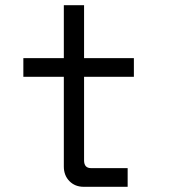

<svg xmlns="http://www.w3.org/2000/svg" viewBox="-20 -720 652 740"><path d="M70 -496H226V-700H304V-496H496V-424H304V-102Q304 -72 331 -72H472V0H303Q269 0 247.5 -22Q226 -44 226 -78V-424H70Z"/></svg>

Font: Space Mono
Style: Regular
Weight: 400
Monospace: yes
Designer: Colophon Foundry / Benjamin Critton
Foundry: Colophon Foundry
Version: Version 1.000;PS 1.003;hotconv 1.0.81;makeotf.lib2.5.63406